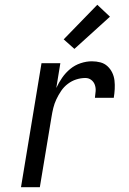

<svg xmlns="http://www.w3.org/2000/svg" viewBox="-20 -785 540 805"><path d="M68 0 154 -520H233L216 -416Q226 -438 240.5 -459Q255 -480 274.5 -496Q294 -512 318 -520Q342 -528 365 -528Q384 -528 401 -523.5Q418 -519 430.5 -507.5Q443 -496 450.5 -480.5Q458 -465 460 -447.5Q462 -430 461 -411.5Q460 -393 457 -375H378Q380 -389 381 -403Q382 -417 377.5 -429.5Q373 -442 362.5 -450Q352 -458 338 -458Q319 -458 300 -452Q281 -446 264.5 -433.5Q248 -421 236.5 -404Q225 -387 216.5 -369Q208 -351 203.5 -332.5Q199 -314 196 -295L147 0ZM292 -580 247 -620 388 -765 441 -715Z"/></svg>

Font: Iosevka Term Curly Oblique
Style: Regular
Weight: 400
Italic angle: -9°
Designer: Belleve Invis
Foundry: Belleve Invis
Version: Version 32.3.0